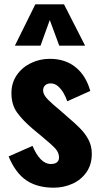

<svg xmlns="http://www.w3.org/2000/svg" viewBox="-20 -861 464 891"><path d="M229 10Q153 10 102.5 -24Q52 -58 20 -135L131 -184Q147 -145 168.5 -122.5Q190 -100 216 -100Q235 -100 244.5 -108Q254 -116 254 -130Q254 -153 236.5 -172Q219 -191 174 -228L132 -263Q86 -302 59.5 -338.5Q33 -375 33 -429Q33 -476 57.5 -512Q82 -548 123 -568Q164 -588 211 -588Q283 -588 331 -549Q379 -510 399 -439L292 -391Q286 -410 275 -429Q264 -448 249 -461Q234 -474 215 -474Q199 -474 189.5 -465Q180 -456 180 -441Q180 -422 201.5 -400Q223 -378 261 -347L302 -311Q327 -290 351 -266Q375 -242 390.5 -213Q406 -184 406 -147Q406 -97 381 -61.5Q356 -26 315.5 -8Q275 10 229 10ZM49 -649 144 -841H277L375 -649H255L211 -768L168 -649Z"/></svg>

Font: Oswald
Style: Bold
Weight: 700
Designer: Vernon Adams
Foundry: Vernon Adams
Version: Version 4.103;gftools[0.9.33.dev8+g029e19f]